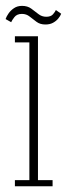

<svg xmlns="http://www.w3.org/2000/svg" viewBox="-32 -650 234 670"><path d="M20 0V-21.5H70.5V-502H20V-523.5H100.5V-21.5H151.5V0ZM126.5 -564.5Q108 -564.5 95.5 -573.8Q83 -583 71.5 -592.2Q60 -601.5 44.5 -601.5Q27 -601.5 18.2 -590.2Q9.5 -579 7 -572.5L-12.5 -583.5Q-9.5 -592.5 -2.2 -603Q5 -613.5 16.8 -621.5Q28.5 -629.5 45 -629.5Q64 -629.5 77 -620Q90 -610.5 102 -601Q114 -591.5 129.5 -591.5Q145.5 -591.5 153 -600.2Q160.5 -609 163 -615L181.5 -602Q178.5 -594 171.2 -585.2Q164 -576.5 153 -570.5Q142 -564.5 126.5 -564.5Z"/></svg>

Font: Imbue 48pt Thin
Style: Regular
Weight: 250
Designer: Tyler Finck
Foundry: Etcetera Type Company
Version: Version 1.102